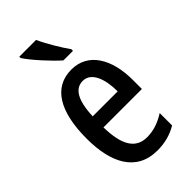

<svg xmlns="http://www.w3.org/2000/svg" viewBox="-240 -832 908 908"><g transform="rotate(-45 214.0 -378.0)"><path d="M201 -766H89V-757C115 -716 186 -639 224 -606H288V-617C262 -653 221 -721 201 -766ZM220 -549C102 -549 40 -449 40 -266C40 -106 96 10 238 10C286 10 330 -1 370 -25V-108C327 -81 289 -69 247 -69C172 -69 136 -128 134 -248H391V-309C391 -447 333 -549 220 -549ZM220 -473C276 -473 302 -406 302 -321H135C139 -426 169 -473 220 -473Z"/></g></svg>

Font: Noto Sans Gujarati ExtraCondensed Medium
Style: Regular
Weight: 500
Width: 2
Designer: Jelle Bosma - Monotype Design Team, Universal Thirst
Foundry: Monotype Imaging Inc.
Version: Version 2.106